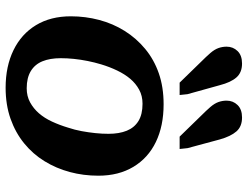

<svg xmlns="http://www.w3.org/2000/svg" viewBox="-119 -749 881 683"><g transform="rotate(90 321.5 -407.5)"><path d="M434 -209Q442 -233 446.5 -257.5Q451 -282 453.5 -306Q456 -330 456 -353Q456 -391 445 -418Q434 -445 410.5 -459.5Q387 -474 349 -474Q321 -474 299 -462Q277 -450 260.5 -430.5Q244 -411 231 -384Q218 -357 209 -327Q202 -304 197 -279Q192 -254 189.5 -230Q187 -206 187 -183Q187 -145 198 -118Q209 -91 233 -76.5Q257 -62 294 -62Q322 -62 344 -74Q366 -86 383 -105.5Q400 -125 412.5 -152Q425 -179 434 -209ZM38 -219Q38 -271 51 -320Q64 -369 90 -410.5Q116 -452 154 -483.5Q192 -515 241 -532Q290 -549 351 -549Q428 -549 485 -521.5Q542 -494 573.5 -441.5Q605 -389 605 -317Q605 -264 592 -215.5Q579 -167 553.5 -125.5Q528 -84 490 -53Q452 -22 402.5 -4.5Q353 13 292 13Q216 13 158.5 -15Q101 -43 69.5 -95Q38 -147 38 -219ZM476 -749 507 -634 510 -606H466L393 -681Q373 -701 360.5 -715.5Q348 -730 343 -744Q338 -758 338 -773Q338 -796 353.5 -812Q369 -828 398 -828Q430 -828 447.5 -808Q465 -788 476 -749ZM283 -749 315 -634 318 -606H274L201 -681Q181 -701 168.5 -715.5Q156 -730 151 -744Q146 -758 146 -773Q146 -796 161.5 -812Q177 -828 206 -828Q238 -828 255.5 -808Q273 -788 283 -749Z"/></g></svg>

Font: Roboto Serif SemiBold
Style: Italic
Weight: 600
Italic angle: -10°
Version: Version 1.007